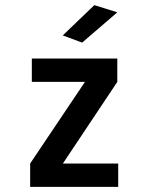

<svg xmlns="http://www.w3.org/2000/svg" viewBox="-20 -728 590 748"><path d="M97.5 0V-91L311 -409H104V-500H437V-409L225 -91H440.5V0ZM300 -562 224.5 -590 347.5 -708 437 -680Z"/></svg>

Font: Trispace SemiCondensed Medium
Style: Regular
Weight: 500
Width: 4
Designer: Tyler Finck
Foundry: Etcetera Type Company
Version: Version 1.210; ttfautohint (v1.8.3)